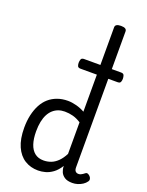

<svg xmlns="http://www.w3.org/2000/svg" viewBox="-206 -1244 1040 1359"><g transform="rotate(20 314.5 -564.5)"><path d="M258 17Q201 17 157 -10.5Q113 -38 88 -94Q63 -150 63 -235Q63 -287 73 -331Q83 -375 101.5 -410Q120 -445 147.5 -469Q175 -493 211 -506Q247 -519 290 -519Q320 -519 354 -510Q388 -501 418 -484V-1120Q418 -1133 429 -1139.5Q440 -1146 461 -1146Q483 -1146 493.5 -1139.5Q504 -1133 504 -1120V-96Q504 -76 512.5 -67Q521 -58 535 -58Q544 -58 551.5 -61Q559 -64 566 -69Q573 -74 581 -80Q589 -86 598.5 -82Q608 -78 615 -70Q623 -61 624.5 -51Q626 -41 620 -33Q609 -17 592 -6Q575 5 555.5 11Q536 17 516 17Q478 17 457 3Q436 -11 427.5 -31.5Q419 -52 419 -73Q419 -74 419 -74.5Q419 -75 419 -76Q395 -38 367.5 -18Q340 2 312 9.5Q284 17 258 17ZM151 -239Q151 -184 164 -144.5Q177 -105 203.5 -84Q230 -63 270 -63Q299 -63 325.5 -73Q352 -83 375.5 -106Q399 -129 418 -166V-404Q387 -424 357 -432Q327 -440 295 -440Q269 -440 247 -432Q225 -424 207 -408Q189 -392 176.5 -368Q164 -344 157.5 -312Q151 -280 151 -239ZM295 -763Q277 -763 272.5 -774Q268 -785 268 -798Q268 -812 272.5 -824Q277 -836 295 -836H574Q592 -836 596.5 -824Q601 -812 601 -798Q601 -785 596.5 -774Q592 -763 574 -763Z"/></g></svg>

Font: Playwrite BR
Style: Regular
Weight: 400
Designer: Veronika Burian, José Scaglione
Foundry: TypeTogether
Version: Version 1.002